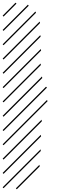

<svg xmlns="http://www.w3.org/2000/svg" viewBox="-23 -978 574 1424"><path d="M271.5 255.9 101.6 425.8 94.7 418.9 269.5 244.1ZM279.3 142.1 3.4 418 -3.4 411.1 278.3 129.4ZM281.7 33.2 3.4 311.5 -3.4 304.7 279.3 22ZM287.1 -78.1 3.4 205.6 -3.4 198.7 285.6 -90.3ZM329.6 -227.1 3.4 99.1 -3.4 92.3 325.7 -236.8ZM325.2 -328.1 3.4 -6.3 -3.4 -13.2 318.4 -335ZM290.5 -399.4 3.4 -112.3 -3.4 -119.1 288.1 -410.6ZM280.3 -495.6 3.4 -218.8 -3.4 -225.6 277.8 -506.8ZM281.7 -603 3.4 -324.7 -3.4 -331.5 279.8 -614.7ZM278.3 -706.1 3.4 -431.2 -3.4 -438 275.9 -717.3ZM273.9 -807.1 3.4 -536.6 -3.4 -543.5 271 -817.9ZM244.1 -883.3 3.4 -642.6 -3.4 -649.4 239.7 -892.6ZM189.9 -935.5 3.4 -749 -3.4 -755.9 184.1 -943.4ZM92.3 -958 99.1 -951.2 3.4 -855 -3.4 -861.8Z"/></svg>

Font: AzarMehrMSRS2
Style: Regular
Weight: 1
Designer: Amin Abedi
Version: Version 1.00